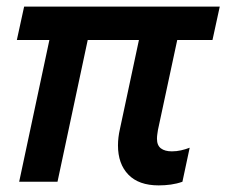

<svg xmlns="http://www.w3.org/2000/svg" viewBox="-20 -550 685 581"><path d="M460 11Q400 11 368.5 -21.5Q337 -54 337 -110Q337 -134 343 -160L422 -530H538L458 -157Q457 -150 456 -143.5Q455 -137 455 -130Q455 -110 467 -101Q479 -92 500 -92Q514 -92 527.5 -95Q541 -98 554 -103L532 0Q515 6 497 8.5Q479 11 460 11ZM38 0 151 -530H267L154 0ZM31 -429 53 -530H645L623 -429Z"/></svg>

Font: Radio Canada Big Medium
Style: Italic
Weight: 500
Italic angle: -12°
Designer: Étienne Aubert Bonn
Foundry: Coppers and Brasses
Version: Version 1.001